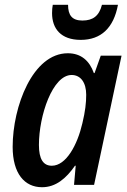

<svg xmlns="http://www.w3.org/2000/svg" viewBox="-20 -774 532 804"><path d="M318 -607C403 -607 456 -657 474 -754H407C395 -707 369 -688 325 -688C282 -688 265 -710 265 -754H201C199 -743 198 -732 198 -719C198 -654 235 -607 318 -607ZM197 -80C161 -80 143 -108 143 -167C143 -290 200 -460 280 -460C318 -460 341 -428 341 -377C341 -344 337 -308 325 -258C304 -167 257 -80 197 -80ZM156 10C214 10 257 -27 294 -80H297L290 0H374L489 -541H402L376 -468H373C355 -519 320 -551 264 -551C117 -551 33 -328 33 -159C33 -47 83 10 156 10Z"/></svg>

Font: Noto Sans Display SemiCondensed Medium
Style: Italic
Weight: 500
Width: 4
Italic angle: -12°
Designer: Monotype Design Team
Foundry: Monotype Imaging Inc.
Version: Version 1.900